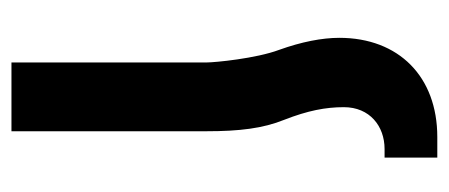

<svg xmlns="http://www.w3.org/2000/svg" viewBox="-244 -293 783 335"><g transform="rotate(-90 147.5 -125.5)"><path d="M106 -21C122 20 128 51 128 83C128 128 95 154 55 154H40V246H76C181 246 249 179 249 75C249 45 242 9 228 -30C213 -70 206 -142 206 -157V-497H86V-157C86 -99 91 -58 106 -21Z"/></g></svg>

Font: Noto Sans Armenian Semi
Style: Regular
Weight: 600
Designer: Monotype Design Team
Foundry: Monotype Imaging Inc.
Version: Version 1.901